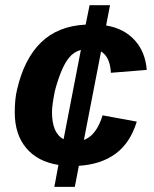

<svg xmlns="http://www.w3.org/2000/svg" viewBox="-20 -708 596 743"><path d="M226.1 -169.4 293 -515.1Q264.6 -506.8 246.1 -483.4Q216.8 -447.3 192.4 -356.4Q181.2 -300.3 181.2 -274.4Q181.2 -192.4 226.1 -169.4ZM371.1 -508.8 304.7 -166.5Q321.8 -172.9 335 -185.5Q361.3 -210.9 377 -261.7L509.3 -237.3Q483.9 -154.8 427.5 -113.3Q371.1 -71.8 285.2 -66.4L269.5 15.1H190.4V14.2L193.8 -3.4L206.1 -69.8Q125.5 -82.5 81.3 -135.3Q37.1 -188 37.1 -273.4Q37.1 -324.7 45.9 -360.8Q73.2 -480 138.7 -543.7Q204.1 -607.4 311.5 -612.8L326.7 -688H405.8L390.6 -609.4Q459.5 -598.1 501 -552.7Q542.5 -507.3 547.9 -437.5L409.2 -426.3Q405.8 -487.8 371.1 -508.8Z"/></svg>

Font: Liberation Sans
Style: Bold Italic
Weight: 700
Italic angle: -12°
Designer: Steve Matteson
Foundry: Ascender Corporation
Version: Version 2.1.5